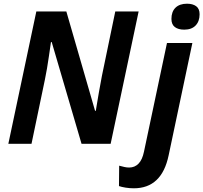

<svg xmlns="http://www.w3.org/2000/svg" viewBox="-20 -776 1097 1036"><path d="M176 -714H338L493 -178H497L501 -203Q504 -223 513.5 -277Q523 -331 530 -367L602 -714H728L577 0H420L259 -549H255Q254 -543 244 -473Q234 -403 222 -345L150 0H25ZM905 -674Q905 -713 927 -734.5Q949 -756 989 -756Q1020 -756 1038.5 -742.5Q1057 -729 1057 -699Q1057 -661 1035.5 -638.5Q1014 -616 974 -616Q942 -616 923.5 -630Q905 -644 905 -674ZM622 228 623 118Q638 122 651 125Q664 128 677 128Q707 128 727.5 107Q748 86 757 42L881 -544H1018L890 62Q853 240 702 240Q680 240 658 236.5Q636 233 622 228Z"/></svg>

Font: Noto Sans Display
Style: Bold Italic
Weight: 700
Italic angle: -12°
Designer: Monotype Design team
Foundry: Monotype Imaging Inc.
Version: Version 1.000